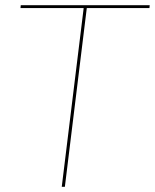

<svg xmlns="http://www.w3.org/2000/svg" viewBox="-20 -720 597 740"><path d="M557 -700 556 -689H314.5L230 0H218L302.5 -689H59L60 -700Z"/></svg>

Font: Lato Hairline
Style: Italic
Weight: 100
Italic angle: -7°
Designer: Lukasz Dziedzic
Foundry: tyPoland Lukasz Dziedzic
Version: Version 2.007; 2014-02-27